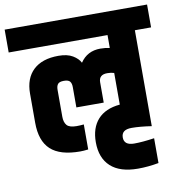

<svg xmlns="http://www.w3.org/2000/svg" viewBox="-128 -751 904 968"><g transform="rotate(-10 324.5 -267.5)"><path d="M606 -554V-63Q546 -72 504 -72Q452 -72 452 -32Q452 8 504 8Q546 8 607 -1V126Q553 136 501 136Q409 136 361.5 92.5Q314 49 314 -32Q314 -105 352.5 -148Q391 -191 466 -198V-360Q451 -365 431 -365Q388 -365 388 -326V-222H248V-326Q248 -345 240 -355Q232 -365 209 -365Q186 -365 178 -355Q170 -345 170 -326V-188Q170 -160 183 -144.5Q196 -129 233 -129Q250 -129 270 -131V-3Q246 0 229 0Q126 0 78 -44.5Q30 -89 30 -182V-331Q30 -409 75 -451.5Q120 -494 204 -494Q249 -494 276.5 -477.5Q304 -461 315 -439Q351 -493 418 -493Q443 -493 466 -488V-554H-40V-671H689V-554Z"/></g></svg>

Font: Khand Black
Style: Regular
Weight: 900
Designer: Sanchit Sawaria and Jyotish Sonowal (Devanagari), Satya Rajpurohit (Latin)
Foundry: Indian Type Foundry
Version: Version 2.000;PS 1.0;hotconv 1.0.79;makeotf.lib2.5.61930